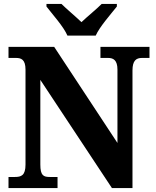

<svg xmlns="http://www.w3.org/2000/svg" viewBox="-20 -951 787 971"><path d="M321 -771H464C484 -816 541 -880 571 -918V-931H494C472 -908 420 -866 392 -839C364 -866 314 -908 291 -931H215V-918C244 -880 302 -816 321 -771ZM23 0H271V-56H232C200 -56 184 -63 184 -119V-547L546 0H650V-595C650 -645 669 -658 698 -658H736V-714H488V-658H527C553 -658 574 -647 574 -599V-228L254 -714H23V-658H61C86 -658 109 -651 109 -599V-119C109 -63 87 -56 55 -56H23Z"/></svg>

Font: Noto Serif Tamil SemiCondensed ExtraBold
Style: Italic
Weight: 800
Width: 4
Italic angle: -12°
Designer: Indian Type Foundry, Tom Grace, and the Monotype Design Team
Foundry: Monotype Imaging Inc.
Version: Version 2.003